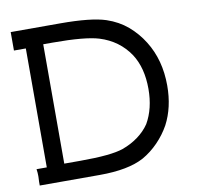

<svg xmlns="http://www.w3.org/2000/svg" viewBox="-79 -794 897 876"><g transform="rotate(-10 369.0 -356.0)"><path d="M519 -39.5Q446 0 314 0H35.5Q35.5 -6.5 35.5 -17.8Q35.5 -29 36.5 -39.5V-45Q36.5 -51 36 -59Q35.5 -67 34 -76H81.5V-627H26.5V-712.5H256Q399.5 -712.5 467 -690Q522 -671.5 562.8 -636.8Q603.5 -602 632 -556Q687.5 -467 687.5 -348.5Q687.5 -247.5 647 -170.5Q624.5 -130 591.5 -96Q558.5 -62 519 -39.5ZM420.5 -612.5Q357.5 -632 206.5 -632H163V-79H238Q381 -79 436.5 -98.5Q477 -113 509.2 -136.8Q541.5 -160.5 562.5 -191.5Q600.5 -257.5 600.5 -348.5Q600.5 -446 558.5 -511Q509 -585 420.5 -612.5Z"/></g></svg>

Font: MM Phetkon
Style: Regular
Weight: 400
Designer: Khon Soe Zaw Thu
Version: Version 1.00 July 15, 2016, initial release